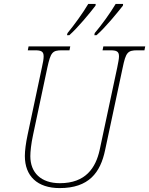

<svg xmlns="http://www.w3.org/2000/svg" viewBox="-20 -951 762 981"><path d="M464 -782 462 -771H473C518 -810 578 -884 608 -922L609 -931H571C542 -882 498 -822 464 -782ZM325 -782 322 -771H334C378 -810 439 -884 468 -922L469 -931H431C402 -882 358 -822 325 -782ZM285 10C434 10 493 -69 517 -184L607 -606C623 -683 632 -694 682 -694H718L722 -714H508L504 -694H542C575 -694 588 -689 588 -663C588 -650 584 -632 579 -606L489 -184C469 -94 418 -15 286 -15C189 -15 135 -69 135 -153C135 -176 139 -216 149 -262L222 -606C239 -683 247 -694 297 -694H335L339 -714H126L122 -694H157C190 -694 203 -689 203 -663C203 -650 200 -632 194 -606L121 -262C112 -220 107 -181 107 -154C107 -51 171 10 285 10Z"/></svg>

Font: Noto Serif SemiCondensed Thin
Style: Italic
Weight: 100
Width: 4
Italic angle: -12°
Designer: Monotype Design Team
Foundry: Monotype Imaging Inc.
Version: Version 2.013